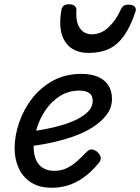

<svg xmlns="http://www.w3.org/2000/svg" viewBox="-20 -868 662 907"><path d="M225 19Q166 19 127 -6Q88 -31 68.5 -73.5Q49 -116 49 -168Q49 -226 70 -288Q91 -350 131 -402Q171 -454 229.5 -486.5Q288 -519 365 -519Q412 -519 444 -504.5Q476 -490 492.5 -464Q509 -438 509 -401Q509 -360 484.5 -327Q460 -294 419 -267.5Q378 -241 324.5 -222.5Q271 -204 212.5 -192Q154 -180 95 -174L107 -245Q146 -249 189 -257Q232 -265 273 -277Q314 -289 347 -306Q380 -323 399 -344Q418 -365 418 -391Q418 -417 401.5 -428.5Q385 -440 355 -440Q304 -440 263.5 -414.5Q223 -389 195.5 -348.5Q168 -308 153.5 -261.5Q139 -215 139 -173Q139 -139 150 -113.5Q161 -88 183 -74.5Q205 -61 237 -61Q269 -61 295 -73.5Q321 -86 344 -106.5Q367 -127 390 -151Q403 -165 418 -161.5Q433 -158 443 -147Q454 -136 456 -123.5Q458 -111 445 -96Q409 -53 372 -27.5Q335 -2 298.5 8.5Q262 19 225 19ZM399 -618Q323 -618 288 -670.5Q253 -723 270 -820Q272 -835 281.5 -841.5Q291 -848 307 -848Q323 -848 332.5 -840Q342 -832 341 -820Q337 -765 357 -735.5Q377 -706 414 -706Q458 -706 493 -739.5Q528 -773 547 -816Q555 -834 563.5 -840Q572 -846 587 -846Q606 -846 615.5 -837Q625 -828 620 -813Q596 -741 565.5 -698.5Q535 -656 494.5 -637Q454 -618 399 -618Z"/></svg>

Font: Playwrite DE LA
Style: Regular
Weight: 400
Designer: Veronika Burian, José Scaglione
Foundry: TypeTogether
Version: Version 1.002